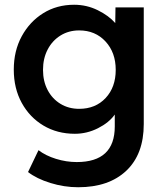

<svg xmlns="http://www.w3.org/2000/svg" viewBox="-20 -558 696 808"><path d="M309 230Q250 230 192 212Q134 194 98 166L142 74Q172 97 215.5 110.5Q259 124 303 124Q463 124 463 -26V-76Q439 -42 392.5 -18.5Q346 5 295 5Q221 5 163 -29.5Q105 -64 71.5 -125Q38 -186 38 -265Q38 -344 71.5 -405.5Q105 -467 162 -502.5Q219 -538 292 -538Q345 -538 391.5 -515Q438 -492 465 -461L466 -527H585V-36Q585 91 511.5 160.5Q438 230 309 230ZM313 -100Q382 -100 424.5 -145.5Q467 -191 467 -264Q467 -337 424 -383.5Q381 -430 313 -430Q269 -430 234.5 -408.5Q200 -387 180.5 -349.5Q161 -312 161 -264Q161 -216 180.5 -179Q200 -142 234.5 -121Q269 -100 313 -100Z"/></svg>

Font: Readex Pro Medium
Style: Regular
Weight: 500
Designer: Bonnie Shaver-Troup, Thomas Jockin
Foundry: Lexend
Version: Version 1.204; ttfautohint (v1.8.4.7-5d5b)